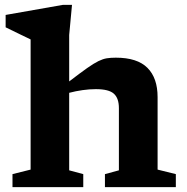

<svg xmlns="http://www.w3.org/2000/svg" viewBox="-20 -764 764 784"><path d="M320 0H31V-53L105 -71.5V-603Q95 -608 63.5 -623Q32 -638 3 -652.5V-703L236 -744H274L262.5 -621V-431.5Q307.5 -466 335.5 -485.8Q363.5 -505.5 382 -514.5Q400.5 -523.5 416.2 -526Q432 -528.5 453 -528.5Q540.5 -528.5 582 -487Q623.5 -445.5 623.5 -367.5V-71.5L698 -53V0H408.5V-53L465.5 -68.5V-322.5Q465.5 -363 444.8 -381.5Q424 -400 371.5 -400Q345.5 -400 317.2 -396Q289 -392 262.5 -385V-68.5L320 -53Z"/></svg>

Font: Newsreader 6pt SemiBold
Style: Regular
Weight: 600
Designer: Hugues Gentile
Foundry: Production Type
Version: Version 1.003; ttfautohint (v1.8.3)